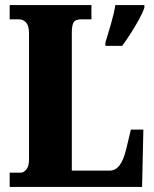

<svg xmlns="http://www.w3.org/2000/svg" viewBox="-20 -734 604 754"><path d="M18 0V-56H62Q73 -56 83.5 -68.5Q94 -81 94 -109V-602Q94 -633 82.5 -645.5Q71 -658 55 -658H18V-714H339V-658H298Q276 -658 269 -646Q262 -634 262 -605V-64H411Q433 -64 449 -84Q465 -104 476 -150L494 -225H543L538 0ZM394 -567Q403 -596 415.5 -639Q428 -682 433 -714H547V-704Q540 -683 525 -656Q510 -629 493 -602.5Q476 -576 460 -554H394Z"/></svg>

Font: Noto Serif Tamil ExtraCondensed Black
Style: Regular
Weight: 900
Width: 2
Designer: Indian Type Foundry, Tom Grace, and the Monotype Design Team
Foundry: Monotype Imaging Inc.
Version: Version 2.004; ttfautohint (v1.8.4.7-5d5b)